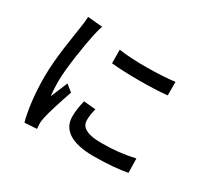

<svg xmlns="http://www.w3.org/2000/svg" viewBox="-162 -991 1323 1252"><g transform="rotate(30 500.0 -365.5)"><path d="M452 -686 453 -584C569 -572 758 -573 872 -584V-686C768 -672 567 -668 452 -686ZM509 -270 419 -278C407 -229 402 -191 402 -155C402 -58 480 1 650 1C757 1 840 -7 903 -19L901 -126C817 -107 742 -99 652 -99C531 -99 496 -136 496 -181C496 -208 500 -235 509 -270ZM278 -758 167 -768C166 -741 162 -710 158 -685C147 -605 115 -435 115 -286C115 -151 132 -33 152 37L243 31C242 19 241 4 241 -6C240 -17 243 -38 246 -52C256 -102 291 -209 317 -285L267 -325C251 -288 231 -239 214 -198C210 -235 208 -270 208 -305C208 -412 240 -600 257 -682C261 -700 271 -740 278 -758Z"/></g></svg>

Font: ChiuKong Gothic CL Medium
Style: Regular
Weight: 500
Designer: Ryoko NISHIZUKA 西塚涼子 (kana, bopomofo & ideographs); Paul D. Hunt (Latin, Greek & Cyrillic); Sandoll Communications 산돌커뮤니
Foundry: Adobe
Version: Version 1.300